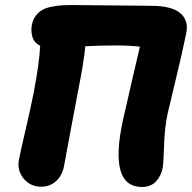

<svg xmlns="http://www.w3.org/2000/svg" viewBox="-20 -764 756 756"><path d="M143.1 -28.8Q98.6 -28.8 72.3 -61.8Q45.9 -94.7 55.2 -138.2Q59.1 -160.2 80.6 -252.7Q102.1 -345.2 112.8 -399.9Q134.8 -515.1 138.2 -584Q114.3 -594.7 107.4 -619.9Q100.6 -645 106 -668Q109.9 -688 121.3 -702.6Q132.8 -717.3 146.7 -725.1Q160.6 -732.9 181.9 -737.3Q203.1 -741.7 221.4 -742.9Q239.7 -744.1 265.1 -744.1Q309.6 -744.1 417.5 -742.7Q525.4 -741.2 573.2 -741.2Q655.8 -741.2 689.9 -712.2Q724.1 -683.1 712.9 -631.8Q700.2 -567.4 672.1 -451.2Q644 -335 639.2 -313Q628.4 -261.7 626 -190.7Q623.5 -119.6 621.1 -106Q615.2 -72.3 594.7 -50Q574.2 -27.8 539.1 -27.8Q407.2 -27.8 463.9 -290Q471.7 -326.7 495.6 -428.7Q519.5 -530.8 530.8 -580.1Q494.6 -585 436 -585Q374.5 -585 315.9 -582Q309.6 -516.6 291 -424.8Q279.3 -365.2 255.9 -238.5Q232.4 -111.8 231.9 -108.9Q224.6 -72.3 200.4 -50.5Q176.3 -28.8 143.1 -28.8Z"/></svg>

Font: Shantell Sans Bouncy
Style: Italic
Weight: 800
Italic angle: -11.31°
Designer: Stephen Nixon, Anya Danilova, Shantell Martin
Foundry: Arrow Type
Version: Version 1.006;[9816181b4]